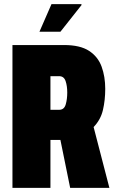

<svg xmlns="http://www.w3.org/2000/svg" viewBox="-20 -905 549 925"><path d="M170 -752 228 -885H372L373 -881L271 -752ZM40 0V-688H289Q366 -688 409 -660Q452 -632 469.5 -584Q487 -536 487 -477Q487 -423 476 -375.5Q465 -328 431 -293L507 0H318L271 -231H223V0ZM223 -376H265Q289 -376 296.5 -401.5Q304 -427 304 -459Q304 -491 296 -514.5Q288 -538 265 -538H223Z"/></svg>

Font: Archivo ExtraCondensed Black
Style: Regular
Weight: 900
Width: 2
Designer: Hector Gatti
Foundry: Omnibus-Type
Version: Version 2.001; ttfautohint (v1.8.3)